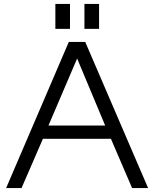

<svg xmlns="http://www.w3.org/2000/svg" viewBox="-20 -951 780 971"><path d="M11 0H89L197 -249H541L648 0H729L411 -739H328ZM225 -316 370 -655 512 -316ZM260 -805H334V-931H260ZM407 -805H481V-931H407Z"/></svg>

Font: Involve
Style: Regular
Weight: 400
Designer: Stefan Peev
Foundry: Context Ltd.
Version: Version 1.001